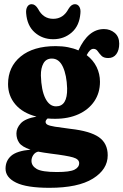

<svg xmlns="http://www.w3.org/2000/svg" viewBox="-20 -672 590 918"><path d="M316.5 -56Q411 -45.5 453 -16Q495 13.5 495 70.5Q495 138 424.2 182Q353.5 226 216.5 226Q107.5 226 57 201.2Q6.5 176.5 6.5 134.5Q6.5 96.5 33.5 73Q60.5 49.5 126 43.5Q85 30 71.8 10.8Q58.5 -8.5 58.5 -34Q58.5 -59.5 79.2 -82.2Q100 -105 154.5 -114.5Q88.5 -131.5 53.5 -172.8Q18.5 -214 18.5 -270Q18.5 -352.5 79 -402Q139.5 -451.5 246.5 -451.5Q278 -451.5 305.2 -446.2Q332.5 -441 355 -431Q401.5 -533 477 -533Q507 -533 528.5 -514.8Q550 -496.5 550 -463Q550 -432 536.2 -413.2Q522.5 -394.5 497.5 -394.5Q475.5 -394.5 465 -405.5Q454.5 -416.5 447 -427.5Q439.5 -438.5 426.5 -438.5Q410 -438.5 394.5 -408.5Q426 -384.5 442 -351.5Q458 -318.5 458 -281Q458 -228 431 -188Q404 -148 355.8 -126Q307.5 -104 243.5 -104Q225 -104 207.5 -105.5Q198 -97 198 -89.5Q198 -80.5 207.5 -75.5Q217 -70.5 242.8 -66.2Q268.5 -62 316.5 -56ZM228 -392Q200.5 -392 187.8 -369.2Q175 -346.5 175.5 -311Q177.5 -240.5 196.8 -202Q216 -163.5 248 -163.5Q302.5 -163.5 301 -249.5Q299 -312.5 280.8 -352.2Q262.5 -392 228 -392ZM130.5 97Q130.5 121 155.5 135.8Q180.5 150.5 252.5 150.5Q314 150.5 336.2 139.2Q358.5 128 358.5 108Q358.5 89 329.2 80.5Q300 72 223 62.5Q188.5 58 162.5 53Q147.5 56.5 139 69.5Q130.5 82.5 130.5 97ZM234.5 -582Q282.5 -582 307.5 -629.5Q321 -652 338 -652Q351.5 -652 359 -640.2Q366.5 -628.5 364.5 -609Q360 -549 323 -516.8Q286 -484.5 234.5 -484.5Q183 -484.5 146.2 -516.8Q109.5 -549 105 -609Q103.5 -628.5 110.8 -640.2Q118 -652 131.5 -652Q148.5 -652 162 -629.5Q186.5 -582 234.5 -582Z"/></svg>

Font: Fraunces 144pt SuperSoft
Style: Bold
Weight: 700
Version: Version 1.000;[b76b70a41]